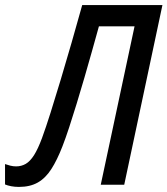

<svg xmlns="http://www.w3.org/2000/svg" viewBox="-63 -734 665 763"><path d="M12.2 8.8Q-3.9 8.8 -18.3 6.1Q-32.7 3.4 -43 -1V-82Q-33.7 -78.6 -22.2 -75.7Q-10.7 -72.8 1 -72.8Q22 -72.8 39.3 -82.8Q56.6 -92.8 72.3 -117.4Q87.9 -142.1 104 -185.5Q119.1 -226.6 137.9 -286.1Q156.7 -345.7 178 -416.5Q199.2 -487.3 221.2 -563.5Q243.2 -639.6 263.7 -713.9H582.5L430.7 0H337.4L471.7 -629.4H330.1Q317.4 -583.5 302.7 -531.2Q288.1 -479 272.5 -425.5Q256.8 -372.1 241.5 -321.5Q226.1 -271 211.7 -227.3Q197.3 -183.6 185.1 -152.3Q164.1 -98.1 141.1 -62.3Q118.2 -26.4 87.4 -8.8Q56.6 8.8 12.2 8.8Z"/></svg>

Font: Open Sans SemiCondensed Medium
Style: Italic
Weight: 500
Width: 4
Italic angle: -12°
Designer: Monotype Design Team
Foundry: Monotype Imaging Inc.
Version: Version 3.000